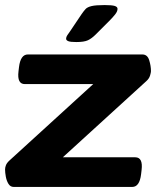

<svg xmlns="http://www.w3.org/2000/svg" viewBox="-20 -738 620 758"><path d="M34 0Q21 0 13.5 -12Q6 -24 3 -40.5Q0 -57 0 -69Q0 -77 3.5 -86Q7 -95 18 -105L348 -406H78Q47 -406 53 -456L55 -473Q61 -523 90 -523H542Q562 -523 569 -500.5Q576 -478 576 -457Q576 -452 572.5 -440Q569 -428 558 -418L228 -117H514Q545 -117 539 -67L537 -50Q531 0 502 0ZM281 -572Q258 -572 249.5 -575.5Q241 -579 241 -585Q241 -592 245.5 -598.5Q250 -605 257 -615L302 -682Q311 -695 318 -702.5Q325 -710 341.5 -714Q358 -718 393 -718Q422 -718 433 -714.5Q444 -711 444 -703Q444 -693 434.5 -681Q425 -669 411 -655L358 -602Q342 -586 327 -579Q312 -572 281 -572Z"/></svg>

Font: Asap Expanded Expanded Regular
Style: Bold Italic
Weight: 700
Width: 7
Italic angle: -6°
Designer: Pablo Cosgaya
Foundry: Omnibus-Type
Version: Version 3.001; ttfautohint (v1.8.4.7-5d5b)